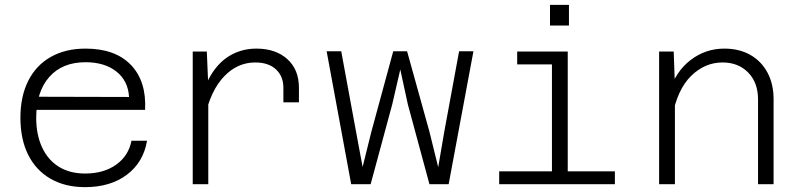

<svg xmlns="http://www.w3.org/2000/svg" viewBox="-20 -758 3290 790"><path d="M330 12Q248 12 188 -22.5Q128 -57 96 -121Q64 -185 64 -274Q64 -361 96 -425Q128 -489 188.5 -523.5Q249 -558 332 -558Q454 -558 518.5 -491Q583 -424 577 -306H115L116 -360L511 -359Q507 -426 458.5 -464Q410 -502 332 -502Q236 -502 182.5 -441Q129 -380 129 -273Q129 -204 153 -152Q177 -100 222 -72Q267 -44 330 -44Q407 -44 458 -80.5Q509 -117 521 -179H585Q570 -90 502 -39Q434 12 330 12Z M1146 -337V-397Q1146 -444 1115.5 -472.5Q1085 -501 1030 -501Q957 -501 902 -443.5Q847 -386 823 -277L810 -360Q829 -425 861 -469Q893 -513 937.5 -535.5Q982 -558 1035 -558Q1114 -558 1162 -515Q1210 -472 1210 -397V-337ZM773 0V-546H831L837 -404V0Z M1425 0 1324 -547H1384L1445 -216L1472 -71L1508 -216L1598 -547H1655L1747 -216L1783 -70L1808 -216L1869 -547H1928L1826 0H1747L1658 -329L1627 -472L1594 -329L1505 0Z M2251 0V-546H2316V0ZM2034 0V-53H2510V0ZM2108 -493V-546H2283V-493ZM2243 -653V-738H2321V-653Z M3099 0V-349Q3099 -418 3058.5 -459.5Q3018 -501 2953 -501Q2880 -501 2823.5 -445.5Q2767 -390 2746 -278L2733 -378Q2760 -464 2821.5 -511Q2883 -558 2960 -558Q3022 -558 3067.5 -532Q3113 -506 3138 -459Q3163 -412 3163 -350V0ZM2692 0V-546H2752L2757 -405V0Z"/></svg>

Font: Azeret Mono ExtraLight
Style: Regular
Weight: 250
Designer: Martin Vácha
Foundry: Displaay
Version: Version 1.002